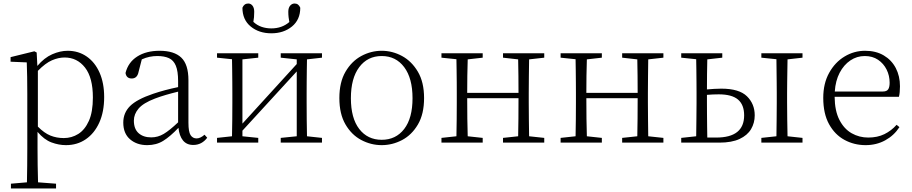

<svg xmlns="http://www.w3.org/2000/svg" viewBox="-20 -809 5174 1089"><path d="M194.8 -407.2V-90.8Q231 -54.2 266.1 -40Q301.3 -25.9 341.8 -25.9Q386.7 -25.9 424.1 -49.3Q461.4 -72.8 484.1 -123.3Q506.8 -173.8 506.8 -255.9Q506.8 -368.7 462.2 -425.8Q417.5 -482.9 346.2 -482.9Q311.5 -482.9 274.7 -467Q237.8 -451.2 194.8 -407.2ZM188 -511.2 191.9 -435.1Q231 -481.4 276.1 -501.2Q321.3 -521 363.8 -521Q424.8 -521 471.7 -488.5Q518.6 -456.1 544.7 -397Q570.8 -337.9 570.8 -258.8Q570.8 -174.8 543.2 -113.8Q515.6 -52.7 466.8 -19.3Q418 14.2 354 14.2Q313.5 14.2 272 -1.2Q230.5 -16.6 192.9 -61V32.2Q192.9 75.7 193.6 128.2Q194.3 180.7 195.8 225.1L297.9 232.9V259.8H42V232.9L132.8 225.1Q133.8 180.7 134.3 128.7Q134.8 76.7 134.8 33.2V-277.8Q134.8 -379.9 131.8 -455.1L40 -459V-484.9L174.8 -518.1Z M990.2 -115.2V-289.1Q955.6 -280.8 921.1 -270.8Q886.7 -260.7 858.9 -250Q792.5 -224.6 765.9 -193.1Q739.3 -161.6 739.3 -125Q739.3 -77.6 766.1 -53.7Q793 -29.8 837.9 -29.8Q875.5 -29.8 908.7 -49.6Q941.9 -69.3 990.2 -115.2ZM1140.1 -44.9 1155.3 -27.8Q1124.5 13.2 1076.2 13.2Q1038.6 13.2 1017.8 -12.5Q997.1 -38.1 992.2 -84Q945.3 -34.7 906 -10.3Q866.7 14.2 814.9 14.2Q756.3 14.2 717.8 -18.8Q679.2 -51.8 679.2 -113.8Q679.2 -168.9 717.5 -207.3Q755.9 -245.6 848.1 -276.9Q880.9 -288.1 917.7 -297.9Q954.6 -307.6 990.2 -314.9V-349.1Q990.2 -405.3 977.3 -436.3Q964.4 -467.3 938.2 -479.2Q912.1 -491.2 872.1 -491.2Q850.1 -491.2 828.4 -486.8Q806.6 -482.4 784.2 -472.2L766.1 -401.9Q758.8 -363.8 727.1 -363.8Q696.8 -363.8 691.9 -395Q707 -455.6 758.1 -488.3Q809.1 -521 885.3 -521Q967.8 -521 1008.3 -482.2Q1048.8 -443.4 1048.8 -354V-112.8Q1048.8 -61 1061 -42.5Q1073.2 -23.9 1095.2 -23.9Q1116.2 -23.9 1140.1 -44.9Z M1519 -620.1Q1448.7 -620.1 1401.9 -658.7Q1355 -697.3 1355 -765.1Q1364.7 -789.1 1388.2 -789.1Q1402.3 -789.1 1412.1 -776.9Q1421.9 -764.6 1421.9 -742.2Q1421.9 -725.6 1420.7 -711.7Q1419.4 -697.8 1417 -685.1Q1438 -665.5 1463.9 -656.7Q1489.7 -647.9 1519 -647.9Q1579.1 -647.9 1621.1 -684.1Q1618.7 -697.3 1616.9 -711.4Q1615.2 -725.6 1615.2 -742.2Q1615.2 -764.6 1625.7 -776.9Q1636.2 -789.1 1650.9 -789.1Q1673.3 -789.1 1683.1 -765.1Q1683.1 -697.3 1636 -658.7Q1588.9 -620.1 1519 -620.1ZM1806.2 -481.9 1721.2 -472.2Q1720.7 -444.8 1720.2 -410.9Q1719.7 -377 1719.5 -343Q1719.2 -309.1 1719.2 -282.2V-226.1Q1719.2 -185.5 1719.7 -131.3Q1720.2 -77.1 1721.2 -36.1L1806.2 -26.9V0H1572.3V-26.9L1663.1 -36.1V-403.8L1355 -67.9V-36.1L1444.8 -26.9V0H1210.9V-26.9L1295.9 -36.1Q1296.9 -77.1 1297.4 -131.3Q1297.9 -185.5 1297.9 -226.1V-282.2Q1297.9 -309.1 1297.6 -343Q1297.4 -377 1296.9 -411.1Q1296.4 -445.3 1295.9 -473.1L1210.9 -481.9V-506.8H1444.8V-481.9L1355 -472.2V-107.9L1663.1 -445.8V-472.2L1572.3 -481.9V-506.8H1806.2Z M2145 14.2Q2084 14.2 2029.1 -14.9Q1974.1 -43.9 1939.5 -103.3Q1904.8 -162.6 1904.8 -252.9Q1904.8 -342.8 1939.7 -402.3Q1974.6 -461.9 2029.5 -491.5Q2084.5 -521 2145 -521Q2205.1 -521 2260 -491.5Q2314.9 -461.9 2350.1 -402.3Q2385.3 -342.8 2385.3 -252.9Q2385.3 -162.1 2350.3 -102.8Q2315.4 -43.5 2260.5 -14.6Q2205.6 14.2 2145 14.2ZM2145 -16.1Q2225.1 -16.1 2272.5 -77.4Q2319.8 -138.7 2319.8 -252Q2319.8 -365.2 2272.5 -428.2Q2225.1 -491.2 2145 -491.2Q2064.9 -491.2 2017.6 -428.2Q1970.2 -365.2 1970.2 -252Q1970.2 -138.7 2017.6 -77.4Q2064.9 -16.1 2145 -16.1Z M3066.9 -481.9 2981 -472.2Q2980.5 -430.7 2979.7 -376.5Q2979 -322.3 2979 -282.2V-226.1Q2979 -185.5 2979.7 -131.3Q2980.5 -77.1 2981 -36.1L3066.9 -26.9V0H2833V-26.9L2918.9 -36.1Q2919.9 -77.1 2920.4 -135.7Q2920.9 -194.3 2920.9 -252H2629.9Q2629.9 -194.3 2630.6 -135.7Q2631.3 -77.1 2632.8 -36.1L2717.8 -26.9V0H2483.9V-26.9L2568.8 -36.1Q2569.8 -77.1 2570.3 -131.3Q2570.8 -185.5 2570.8 -226.1V-282.2Q2570.8 -309.1 2570.6 -343Q2570.3 -377 2569.8 -411.1Q2569.3 -445.3 2568.8 -473.1L2483.9 -481.9V-506.8H2717.8V-481.9L2632.8 -472.2Q2631.3 -432.1 2630.6 -379.2Q2629.9 -326.2 2629.9 -282.2H2920.9Q2920.9 -326.2 2920.4 -379.2Q2919.9 -432.1 2918.9 -472.2L2833 -481.9V-506.8H3066.9Z M3742.7 -481.9 3656.7 -472.2Q3656.2 -430.7 3655.5 -376.5Q3654.8 -322.3 3654.8 -282.2V-226.1Q3654.8 -185.5 3655.5 -131.3Q3656.2 -77.1 3656.7 -36.1L3742.7 -26.9V0H3508.8V-26.9L3594.7 -36.1Q3595.7 -77.1 3596.2 -135.7Q3596.7 -194.3 3596.7 -252H3305.7Q3305.7 -194.3 3306.4 -135.7Q3307.1 -77.1 3308.6 -36.1L3393.6 -26.9V0H3159.7V-26.9L3244.6 -36.1Q3245.6 -77.1 3246.1 -131.3Q3246.6 -185.5 3246.6 -226.1V-282.2Q3246.6 -309.1 3246.3 -343Q3246.1 -377 3245.6 -411.1Q3245.1 -445.3 3244.6 -473.1L3159.7 -481.9V-506.8H3393.6V-481.9L3308.6 -472.2Q3307.1 -432.1 3306.4 -379.2Q3305.7 -326.2 3305.7 -282.2H3596.7Q3596.7 -326.2 3596.2 -379.2Q3595.7 -432.1 3594.7 -472.2L3508.8 -481.9V-506.8H3742.7Z M3991.7 -28.8H4042.5Q4200.7 -28.8 4200.7 -154.8Q4200.7 -214.8 4165.8 -244.4Q4130.9 -273.9 4056.6 -273.9Q4023.9 -273.9 3989.7 -271V-226.1Q3989.7 -197.3 3990 -161.9Q3990.2 -126.5 3990.7 -91.6Q3991.2 -56.6 3991.7 -28.8ZM4076.7 -481.9 3991.7 -472.2Q3990.7 -436 3990.2 -388.4Q3989.7 -340.8 3989.7 -301.8Q4009.8 -303.7 4030.8 -304.9Q4051.8 -306.2 4070.8 -306.2Q4172.4 -306.2 4216.6 -262.9Q4260.7 -219.7 4260.7 -154.8Q4260.7 -111.8 4240 -76.7Q4219.2 -41.5 4174.8 -20.8Q4130.4 0 4059.6 0H3843.8V-26.9L3928.7 -36.1Q3929.2 -77.1 3929.9 -131.3Q3930.7 -185.5 3930.7 -226.1V-282.2Q3930.7 -309.1 3930.4 -343Q3930.2 -377 3929.7 -411.1Q3929.2 -445.3 3928.7 -473.1L3843.8 -481.9V-506.8H4076.7ZM4531.7 -481.9 4446.8 -472.2Q4446.3 -444.8 4445.8 -410.9Q4445.3 -377 4444.8 -343Q4444.3 -309.1 4444.3 -282.2V-226.1Q4444.3 -185.5 4445.1 -131.3Q4445.8 -77.1 4446.8 -36.1L4531.7 -26.9V0H4298.3V-26.9L4383.8 -36.1Q4384.3 -77.1 4385 -131.3Q4385.7 -185.5 4385.7 -226.1V-282.2Q4385.7 -309.1 4385.3 -343Q4384.8 -377 4384.5 -411.1Q4384.3 -445.3 4383.8 -473.1L4298.3 -481.9V-506.8H4531.7Z M4714.8 -290H4987.8Q5009.3 -290 5017.6 -302.2Q5025.9 -314.5 5025.9 -339.8Q5025.9 -379.9 5008.8 -414.3Q4991.7 -448.7 4960.2 -470Q4928.7 -491.2 4884.8 -491.2Q4840.3 -491.2 4803.2 -466.3Q4766.1 -441.4 4742.4 -396.2Q4718.8 -351.1 4714.8 -290ZM5078.6 -259.8H4713.9Q4714.8 -179.7 4741.2 -128.7Q4767.6 -77.6 4810.5 -53.2Q4853.5 -28.8 4904.8 -28.8Q4956.5 -28.8 4996.1 -48.1Q5035.6 -67.4 5065.4 -101.1L5081.5 -87.9Q5050.8 -40.5 5001 -13.2Q4951.2 14.2 4889.6 14.2Q4824.7 14.2 4770 -15.4Q4715.3 -44.9 4682.4 -104.5Q4649.4 -164.1 4649.4 -253.9Q4649.4 -335.9 4682.9 -396Q4716.3 -456.1 4770.3 -488.5Q4824.2 -521 4886.7 -521Q4948.2 -521 4992.7 -494.6Q5037.1 -468.3 5060.8 -422.9Q5084.5 -377.4 5084.5 -319.8Q5084.5 -282.7 5078.6 -259.8Z"/></svg>

Font: Source Han Serif CN ExtraLight
Style: Regular
Weight: 250
Designer: Ryoko NISHIZUKA  (kana & ideographs); Frank Grießhammer (Latin, Greek & Cyrillic); Wenlong ZHANG  (bopomofo); Sandoll Co
Foundry: Adobe Systems Incorporated
Version: Version 1.001;PS 1.001;hotconv 16.6.54;makeotf.lib2.5.65590